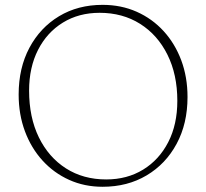

<svg xmlns="http://www.w3.org/2000/svg" viewBox="-20 -734 830 772"><path d="M392.5 -714.5Q467 -714.5 529.5 -686.8Q592 -659 637.8 -609Q683.5 -559 708.8 -491.5Q734 -424 734 -344Q734 -237 690.2 -155.8Q646.5 -74.5 569.5 -28.8Q492.5 17 392.5 17Q319.5 17 258 -10.8Q196.5 -38.5 151 -88.5Q105.5 -138.5 80.2 -206.2Q55 -274 55 -354Q55 -460.5 98.2 -541.8Q141.5 -623 217.5 -668.8Q293.5 -714.5 392.5 -714.5ZM693 -328.5Q693 -434.5 653.2 -514.2Q613.5 -594 543.2 -638.2Q473 -682.5 380.5 -682.5Q297 -682.5 233 -643.2Q169 -604 133 -533.5Q97 -463 97 -369.5Q97 -262 136.2 -181.8Q175.5 -101.5 245.2 -57Q315 -12.5 407 -12.5Q491 -12.5 555.5 -52Q620 -91.5 656.5 -162.5Q693 -233.5 693 -328.5Z"/></svg>

Font: Fraunces 9pt Soft Thin
Style: Regular
Weight: 100
Version: Version 1.000;[b76b70a41]